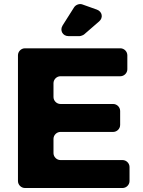

<svg xmlns="http://www.w3.org/2000/svg" viewBox="-20 -942 714 962"><path d="M465 -894 392 -920C378 -925 359 -918 351 -905L294 -815C278 -790 294 -761 323 -761H379C384 -761 398 -766 402 -770L477 -835C498 -853 493 -884 465 -894ZM618 -595V-665C618 -684 602 -700 583 -700H105C86 -700 70 -684 70 -665V-35C70 -16 86 0 105 0H594C613 0 629 -16 629 -35V-105C629 -124 613 -140 594 -140H283C264 -140 248 -156 248 -175V-246C248 -265 264 -281 283 -281H547C566 -281 582 -297 582 -316V-386C582 -405 566 -421 547 -421H283C264 -421 248 -437 248 -456V-525C248 -544 264 -560 283 -560H583C602 -560 618 -576 618 -595Z"/></svg>

Font: Trueno
Style: RoundBd
Weight: 700
Designer: Julieta Ulanovsky, Jasper
Foundry: Julieta Ulanovsky, Cannot Into Space Fonts
Version: Version 3.001